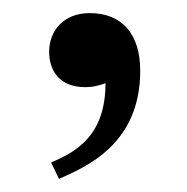

<svg xmlns="http://www.w3.org/2000/svg" viewBox="-20 -141 285 293"><path d="M70 132C110 114 194 80 194 -33C194 -88 167 -121 117 -121C77 -121 55 -94 55 -62C55 -33 71 -8 110 -8C121 -8 130 -10 141 -14C141 67 95 91 58 107Z"/></svg>

Font: STIX Two Math
Style: Regular
Weight: 400
Designer: Ross Mills, John Hudson & Paul Hanslow, Tiro Typeworks Ltd; with portions MicroPress Inc., with additions and correction
Foundry: Tiro Typeworks Ltd
Version: Version 2.02 b142